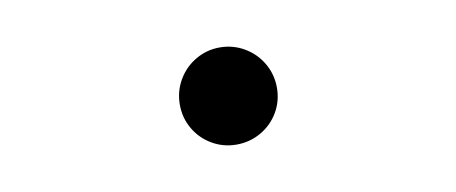

<svg xmlns="http://www.w3.org/2000/svg" viewBox="-35 -566 1008 424"><g transform="rotate(-10 469.0 -354.0)"><path d="M360.4 -353.5Q360.4 -383.3 375 -408.4Q389.6 -433.6 414.6 -448.2Q439.5 -462.9 468.8 -462.9Q498.5 -462.9 523.7 -448.2Q548.8 -433.6 563.5 -408.4Q578.1 -383.3 578.1 -353.5Q578.1 -323.7 563.5 -298.8Q548.8 -273.9 523.7 -259.5Q498.5 -245.1 468.8 -245.1Q439.5 -245.1 414.6 -259.5Q389.6 -273.9 375 -298.8Q360.4 -323.7 360.4 -353.5Z"/></g></svg>

Font: Pretendard JP
Style: Bold
Weight: 700
Designer: Base glyphs from Inter by Rasmus Andersson; Hangeul glyphs from Noto Sans CJK(Source Han Sans) by Jang Soo-young and Kan
Foundry: Kil Hyung-jin
Version: Version 1.309